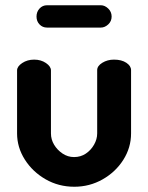

<svg xmlns="http://www.w3.org/2000/svg" viewBox="-20 -702 564 731"><path d="M263 9Q203 9 153.5 -19.5Q104 -48 74.5 -94.5Q45 -141 45 -194V-434Q45 -449 64.5 -462Q84 -475 110 -475Q136 -475 155 -462Q174 -449 174 -434V-194Q174 -171 186 -151Q198 -131 218 -117.5Q238 -104 262 -104Q287 -104 306.5 -117Q326 -130 338 -151Q350 -172 350 -194V-435Q350 -451 369.5 -463Q389 -475 414 -475Q443 -475 461 -463Q479 -451 479 -435V-194Q479 -140 449.5 -93.5Q420 -47 370.5 -19Q321 9 263 9ZM159 -597Q142 -597 130.5 -609Q119 -621 119 -639Q119 -657 130.5 -669.5Q142 -682 159 -682H364Q379 -682 392 -669.5Q405 -657 405 -639Q405 -621 392 -609Q379 -597 364 -597Z"/></svg>

Font: Dosis
Style: Bold
Weight: 700
Designer: EdgarTolentino, PabloImpallari, IginoMarini
Foundry: EdgarTolentino, PabloImpallari, IginoMarini
Version: Version 3.001; ttfautohint (v1.8.2)